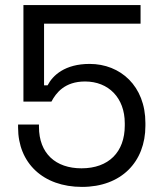

<svg xmlns="http://www.w3.org/2000/svg" viewBox="-20 -720 639 754"><path d="M302 14C456 14 551 -84 551 -226V-237C551 -382 453 -469 332 -469C235 -469 187 -424 167 -385H153V-627H532V-700H72V-321H182C200 -355 234 -400 314 -400C406 -400 470 -336 470 -236V-227C470 -123 407 -59 300 -59C199 -59 133 -117 133 -222V-231H51V-219C51 -80 149 14 302 14Z"/></svg>

Font: Meta Space
Style: Regular
Weight: 400
Designer: Meta Pool / Florian Karsten
Foundry: Meta Pool / Florian Karsten
Version: Version 2.000;Glyphs 3.1.1 (3137)